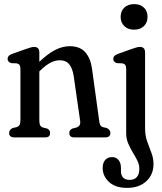

<svg xmlns="http://www.w3.org/2000/svg" viewBox="-20 -669 788 935"><path d="M171.5 -413V-368Q213 -407.5 248.8 -425.8Q284.5 -444 319.5 -444Q370 -444 396 -413.8Q422 -383.5 428.5 -331.5L462.5 -84.5Q464.5 -68 468 -60.5Q471.5 -53 482.5 -49.5L500.5 -45.5Q517.5 -36.5 517.5 -21.5Q517.5 0 492.5 0H340.5Q317.5 0 317.5 -21.5Q317.5 -36.5 332.5 -43L350.5 -47.5Q362 -51 367.2 -58.8Q372.5 -66.5 370 -82.5L339 -297.5Q333.5 -335.5 317.5 -355.5Q301.5 -375.5 271 -375.5Q249 -375.5 226 -363.8Q203 -352 176 -325.5L171.5 -321V-84.5Q171.5 -67 175.5 -59Q179.5 -51 191 -47.5L209.5 -43Q224 -36 224 -21.5Q224 0 201 0H49.5Q24.5 0 24.5 -21.5Q24.5 -37 41.5 -45.5L59.5 -49.5Q70.5 -53 75 -60.2Q79.5 -67.5 79.5 -84.5V-331.5Q79.5 -346 75.5 -352Q71.5 -358 61.5 -360.5L34.5 -361.5Q17 -367.5 17 -382Q17 -390.5 22 -396.2Q27 -402 40.5 -407L105 -430Q121.5 -436 130.5 -438.2Q139.5 -440.5 146.5 -440.5Q171.5 -440.5 171.5 -413ZM633 -524.5Q603.5 -524.5 585.5 -541.8Q567.5 -559 567.5 -586.5Q567.5 -615 585.5 -632Q603.5 -649 633 -649Q663 -649 680.8 -632Q698.5 -615 698.5 -587Q698.5 -559 680.8 -541.8Q663 -524.5 633 -524.5ZM686.5 -43.5Q686.5 -9 696.8 19.8Q707 48.5 717.2 75Q727.5 101.5 727.5 129.5Q727.5 181.5 692.2 213.8Q657 246 599 246Q541.5 246 510.8 217Q480 188 480 149.5Q480 123.5 492.5 109.8Q505 96 525.5 96Q546 96 557.5 110.5Q569 125 569 148.5V163Q569 207 611.5 207Q658.5 206.5 658.5 152Q658.5 132.5 648.8 113Q639 93.5 626.5 73Q614 52.5 604.2 29.5Q594.5 6.5 594.5 -20.5V-331.5Q594.5 -346 590.5 -352Q586.5 -358 576.5 -360.5L549 -361.5Q531.5 -367.5 531.5 -382Q531.5 -390.5 536.8 -396.2Q542 -402 555.5 -407L620 -430Q636.5 -436 645.2 -438.2Q654 -440.5 661.5 -440.5Q686.5 -440.5 686.5 -413Z"/></svg>

Font: Fraunces 144pt SuperSoft
Style: Regular
Weight: 400
Version: Version 1.000;[b76b70a41]